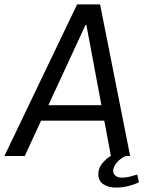

<svg xmlns="http://www.w3.org/2000/svg" viewBox="-40 -706 660 869"><path d="M-20 0 309 -686H413L549 0H462L432 -160H146L72 0ZM419 -230 351 -593H347L179 -230ZM486 143Q451 143 428 128Q405 113 405 82Q405 54 423.5 32.5Q442 11 461 0H529Q503 12 487.5 31Q472 50 472 68Q472 81 483 89.5Q494 98 512 98Q530 98 547.5 93.5Q565 89 581 84L589 119Q564 131 537 137Q510 143 486 143Z"/></svg>

Font: Chivo Mono Medium Light
Style: Italic
Weight: 300
Italic angle: -8.05°
Monospace: yes
Version: Version 1.008